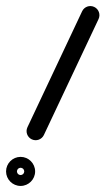

<svg xmlns="http://www.w3.org/2000/svg" viewBox="-36 -572 348 634"><path d="M235.2 -534.8C235.2 -534.8 235.2 -534.8 235.2 -534.8C175 -407.1 114.8 -279.5 54.6 -151.8C47.5 -136.8 54 -118.9 68.9 -111.9C83.9 -104.8 101.8 -111.2 108.9 -126.2C169.1 -253.9 229.3 -381.5 289.5 -509.2C296.5 -524.2 290.1 -542.1 275.1 -549.1C260.1 -556.2 242.3 -549.8 235.2 -534.8ZM23.5 -14.5C27.3 -18.3 33.1 -18 32 -18C30.9 -18 36.7 -18.3 40.5 -14.5C44.3 -10.7 44 -4.9 44 -6C44 -7.1 44.3 -1.3 40.5 2.5C36.7 6.3 30.9 6 32 6C33.1 6 27.3 6.3 23.5 2.5C19.7 -1.3 20 -7.1 20 -6C20 -4.9 19.7 -10.7 23.5 -14.5ZM-16 -6C-16 20.4 5.6 42 32 42C58.4 42 80 20.4 80 -6C80 -32.4 58.4 -54 32 -54C5.6 -54 -16 -32.4 -16 -6Z"/></svg>

Font: FRB American Cursive
Style: Bold Italic
Weight: 700
Italic angle: -25°
Version: Version 2.0;Modular Font Editor K font №1